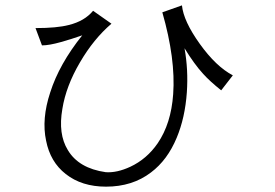

<svg xmlns="http://www.w3.org/2000/svg" viewBox="-20 -740 1040 726"><path d="M114.3 -633.8 138.7 -568.4Q166 -568.4 210.9 -581.1Q246.1 -590.8 291 -606.4Q204.1 -498 169.9 -390.6Q136.7 -290 154.3 -208Q169.9 -127.9 228.5 -82Q289.1 -34.2 380.9 -34.2Q480.5 -34.2 550.8 -87.9Q613.3 -134.8 648.4 -219.7Q679.7 -294.9 686.5 -390.6Q692.4 -476.6 677.7 -557.6Q714.8 -497.1 748 -460.9Q773.4 -432.6 816.4 -398.4L860.4 -455.1Q796.9 -488.3 735.4 -574.2Q673.8 -660.2 668 -719.7L593.8 -693.4Q644.5 -516.6 634.8 -383.8Q627 -272.5 576.2 -198.2Q535.2 -138.7 472.7 -109.4Q421.9 -85.9 379.9 -88.9Q277.3 -103.5 236.3 -172.9Q199.2 -233.4 215.8 -328.1Q229.5 -414.1 282.2 -503.9Q334 -592.8 401.4 -650.4L332 -699.2Q299.8 -660.2 240.2 -645.5Q195.3 -633.8 114.3 -633.8Z"/></svg>

Font: DotumChe
Style: Regular
Weight: 400
Monospace: yes
Version: Version 2.21